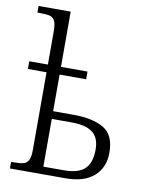

<svg xmlns="http://www.w3.org/2000/svg" viewBox="-85 -821 681 883"><g transform="rotate(10 255.5 -379.5)"><path d="M23 -31H38Q67 -31 82 -35.5Q97 -40 104.5 -55.5Q112 -71 112 -102V-465H25V-501H112V-656Q112 -688 105 -703.5Q98 -719 83 -723.5Q68 -728 39 -728H23V-759H173V-501H297V-465H173V-294H269Q357 -294 409 -264Q461 -234 461 -151Q461 -81 415 -40.5Q369 0 283 0H23ZM270 -35Q336 -35 366 -63.5Q396 -92 396 -154Q396 -209 364 -233.5Q332 -258 267 -258H173V-35Z"/></g></svg>

Font: Noto Serif NarrowLight
Style: Regular
Weight: 300
Width: 4
Designer: Monotype Design Team
Foundry: Monotype Imaging Inc.
Version: Version 1.001